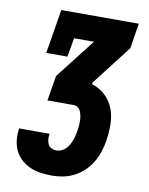

<svg xmlns="http://www.w3.org/2000/svg" viewBox="-83 -796 666 857"><g transform="rotate(10 250.0 -367.5)"><path d="M212 0Q186 0 160.5 -3.5Q135 -7 112.5 -17Q90 -27 72 -43Q54 -59 43.5 -81Q33 -103 30 -128Q27 -153 31 -179L32 -182H169V-181Q167 -169 168 -157Q169 -145 173.5 -135Q178 -125 189 -119.5Q200 -114 212 -114Q223 -114 233.5 -118.5Q244 -123 253 -131.5Q262 -140 267.5 -150Q273 -160 277.5 -171Q282 -182 284.5 -193Q287 -204 289 -215Q291 -226 292 -237.5Q293 -249 293 -260.5Q293 -272 291 -283Q289 -294 285 -304Q281 -314 272.5 -320.5Q264 -327 252 -327H134L153 -441L293 -621H203L188 -535H92L125 -735H476L458 -621L319 -441L317 -433Q352 -423 378 -398.5Q404 -374 416.5 -341Q429 -308 429.5 -270.5Q430 -233 424 -195Q420 -170 412 -145Q404 -120 390 -96.5Q376 -73 356 -54Q336 -35 312 -22.5Q288 -10 262.5 -5Q237 0 212 0Z"/></g></svg>

Font: Iosevka Curly Slab Heavy
Style: Italic
Weight: 900
Italic angle: -9°
Monospace: yes
Designer: Belleve Invis
Foundry: Belleve Invis
Version: Version 22.1.2; ttfautohint (v1.8.4)